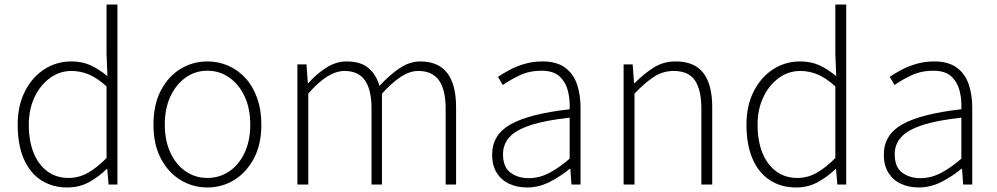

<svg xmlns="http://www.w3.org/2000/svg" viewBox="-20 -814 4397 847"><path d="M277 13Q211 13 161.5 -19Q112 -51 85 -113Q58 -175 58 -264Q58 -349 90.5 -412Q123 -475 176.5 -509Q230 -543 294 -543Q342 -543 378.5 -526.5Q415 -510 454 -478L450 -576V-794H498V0H459L453 -69H451Q418 -36 374.5 -11.5Q331 13 277 13ZM283 -29Q328 -29 368.5 -52Q409 -75 450 -117V-433Q409 -470 372 -485.5Q335 -501 295 -501Q243 -501 200 -469.5Q157 -438 132 -384.5Q107 -331 107 -264Q107 -193 128 -140.5Q149 -88 188.5 -58.5Q228 -29 283 -29Z M895 13Q831 13 777 -19.5Q723 -52 690 -114Q657 -176 657 -264Q657 -353 690 -415.5Q723 -478 777 -510.5Q831 -543 895 -543Q943 -543 986 -524.5Q1029 -506 1062 -470.5Q1095 -435 1114 -382.5Q1133 -330 1133 -264Q1133 -176 1099.5 -114Q1066 -52 1012.5 -19.5Q959 13 895 13ZM895 -29Q949 -29 992 -58.5Q1035 -88 1059.5 -141Q1084 -194 1084 -264Q1084 -335 1059.5 -388Q1035 -441 992 -471.5Q949 -502 895 -502Q841 -502 798.5 -471.5Q756 -441 731.5 -388Q707 -335 707 -264Q707 -194 731.5 -141Q756 -88 798.5 -58.5Q841 -29 895 -29Z M1292 0V-530H1332L1338 -447H1340Q1376 -488 1419.5 -515.5Q1463 -543 1508 -543Q1572 -543 1606 -513.5Q1640 -484 1654 -435Q1700 -485 1744 -514Q1788 -543 1834 -543Q1913 -543 1952.5 -492.5Q1992 -442 1992 -340V0H1946V-334Q1946 -418 1916.5 -459.5Q1887 -501 1825 -501Q1788 -501 1749.5 -476Q1711 -451 1665 -401V0H1619V-334Q1619 -418 1590 -459.5Q1561 -501 1500 -501Q1463 -501 1423 -476Q1383 -451 1340 -401V0Z M2305 13Q2263 13 2228 -2.5Q2193 -18 2172 -50.5Q2151 -83 2151 -132Q2151 -220 2233.5 -266Q2316 -312 2493 -332Q2495 -374 2485.5 -412.5Q2476 -451 2449 -476.5Q2422 -502 2369 -502Q2314 -502 2270 -480.5Q2226 -459 2198 -439L2177 -475Q2196 -488 2225 -504Q2254 -520 2292 -531.5Q2330 -543 2373 -543Q2436 -543 2473 -515.5Q2510 -488 2525.5 -442Q2541 -396 2541 -340V0H2501L2496 -69H2493Q2453 -36 2405 -11.5Q2357 13 2305 13ZM2312 -28Q2358 -28 2401 -50Q2444 -72 2493 -114V-295Q2384 -283 2319.5 -261.5Q2255 -240 2227 -208.5Q2199 -177 2199 -134Q2199 -76 2232.5 -52Q2266 -28 2312 -28Z M2731 0V-530H2771L2777 -447H2779Q2820 -488 2863 -515.5Q2906 -543 2961 -543Q3043 -543 3082.5 -492.5Q3122 -442 3122 -340V0H3074V-334Q3074 -418 3045.5 -459.5Q3017 -501 2952 -501Q2905 -501 2866 -476Q2827 -451 2779 -401V0Z M3492 13Q3426 13 3376.5 -19Q3327 -51 3300 -113Q3273 -175 3273 -264Q3273 -349 3305.5 -412Q3338 -475 3391.5 -509Q3445 -543 3509 -543Q3557 -543 3593.5 -526.5Q3630 -510 3669 -478L3665 -576V-794H3713V0H3674L3668 -69H3666Q3633 -36 3589.5 -11.5Q3546 13 3492 13ZM3498 -29Q3543 -29 3583.5 -52Q3624 -75 3665 -117V-433Q3624 -470 3587 -485.5Q3550 -501 3510 -501Q3458 -501 3415 -469.5Q3372 -438 3347 -384.5Q3322 -331 3322 -264Q3322 -193 3343 -140.5Q3364 -88 3403.5 -58.5Q3443 -29 3498 -29Z M4033 13Q3991 13 3956 -2.5Q3921 -18 3900 -50.5Q3879 -83 3879 -132Q3879 -220 3961.5 -266Q4044 -312 4221 -332Q4223 -374 4213.5 -412.5Q4204 -451 4177 -476.5Q4150 -502 4097 -502Q4042 -502 3998 -480.5Q3954 -459 3926 -439L3905 -475Q3924 -488 3953 -504Q3982 -520 4020 -531.5Q4058 -543 4101 -543Q4164 -543 4201 -515.5Q4238 -488 4253.5 -442Q4269 -396 4269 -340V0H4229L4224 -69H4221Q4181 -36 4133 -11.5Q4085 13 4033 13ZM4040 -28Q4086 -28 4129 -50Q4172 -72 4221 -114V-295Q4112 -283 4047.5 -261.5Q3983 -240 3955 -208.5Q3927 -177 3927 -134Q3927 -76 3960.5 -52Q3994 -28 4040 -28Z"/></svg>

Font: Noto Sans JP ExtraLight
Style: Regular
Weight: 250
Designer: Ryoko NISHIZUKA  (kana, bopomofo & ideographs); Paul D. Hunt (Latin, Greek & Cyrillic); Sandoll Communications , Soo-you
Foundry: Adobe
Version: Version 2.004-H2;hotconv 1.0.118;makeotfexe 2.5.65603